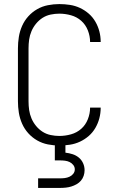

<svg xmlns="http://www.w3.org/2000/svg" viewBox="-20 -702 590 942"><path d="M271 12Q243 12 215 6.5Q187 1 162.5 -13Q138 -27 119 -48Q100 -69 88.5 -95Q77 -121 72.5 -149Q68 -177 68 -205V-465Q68 -493 72.5 -521Q77 -549 88.5 -575Q100 -601 119 -622Q138 -643 162.5 -657Q187 -671 215 -676.5Q243 -682 271 -682Q297 -682 323 -678Q349 -674 372.5 -663Q396 -652 415.5 -635Q435 -618 448 -595.5Q461 -573 467.5 -548Q474 -523 474 -497V-496H422Q422 -525 411 -553Q400 -581 378.5 -600Q357 -619 328.5 -627Q300 -635 271 -635Q250 -635 228.5 -630.5Q207 -626 189 -614.5Q171 -603 157 -586Q143 -569 134.5 -549Q126 -529 123 -508Q120 -487 120 -465V-205Q120 -183 123 -162Q126 -141 134.5 -121Q143 -101 157 -84Q171 -67 189 -55.5Q207 -44 228.5 -39.5Q250 -35 271 -35Q300 -35 328.5 -43Q357 -51 378.5 -70Q400 -89 411 -117Q422 -145 422 -174H474V-173Q474 -147 467.5 -122Q461 -97 448 -74.5Q435 -52 415.5 -35Q396 -18 372.5 -7Q349 4 323 8Q297 12 271 12ZM167 220V173H275Q287 173 298.5 171.5Q310 170 321 165Q332 160 339.5 150.5Q347 141 347 129Q347 117 339.5 107.5Q332 98 321.5 93Q311 88 299 86.5Q287 85 275 85H249V-35H301V47Q319 49 336 54.5Q353 60 366.5 71Q380 82 387.5 98.5Q395 115 395 133Q395 147 390.5 160.5Q386 174 377 184.5Q368 195 355.5 202Q343 209 330 213Q317 217 303 218.5Q289 220 275 220Z"/></svg>

Font: Lode Dark Term
Style: Regular
Weight: 400
Monospace: yes
Designer: Belleve Invis
Foundry: Belleve Invis
Version: Version 29.2.0